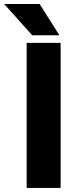

<svg xmlns="http://www.w3.org/2000/svg" viewBox="-74 -921 374 941"><path d="M223.1 -710.9V0H56.6V-710.9ZM120.1 -901.4 217.3 -748H84L-53.7 -901.4Z"/></svg>

Font: Roboto Condensed Black
Style: Regular
Weight: 900
Designer: Christian Robertson
Foundry: Google
Version: Version 3.008; 2023